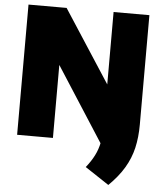

<svg xmlns="http://www.w3.org/2000/svg" viewBox="-63 -794 922 1087"><g transform="rotate(5 398.0 -251.0)"><path d="M565 62.5 225 -466H258V0H54.5V-740H271L588 -251.5ZM593.5 238 457.5 148Q486.5 112 504.2 77Q522 42 530 1.8Q538 -38.5 538 -90V-740H741.5V-118Q741.5 -45.5 727.5 14.8Q713.5 75 681.2 129.2Q649 183.5 593.5 238Z"/></g></svg>

Font: Encode Sans Condensed Thin Black
Style: Regular
Weight: 900
Version: Version 3.002